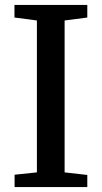

<svg xmlns="http://www.w3.org/2000/svg" viewBox="-20 -763 415 783"><path d="M130.5 -60V-679.5L39 -691.5V-743H336V-691.5L243.5 -679.5V-60L336 -49.5V0H39.5V-50.5Z"/></svg>

Font: Merriweather 20pt Medium
Style: Regular
Weight: 500
Version: Version 2.100